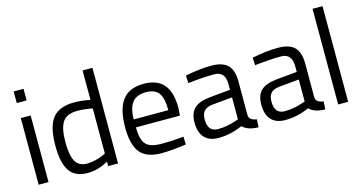

<svg xmlns="http://www.w3.org/2000/svg" viewBox="-77 -1050 2626 1392"><g transform="rotate(-15 1236.5 -354.0)"><path d="M72 0ZM72 -500H146V0H72ZM72 -700H146V-613H72Z M262 -241Q262 -384 311.5 -447Q361 -510 475 -510Q532 -510 594 -497V-718H668V0H594V-34Q517 10 439 10Q344 10 303 -51.5Q262 -113 262 -241ZM574 -85 594 -94V-433Q529 -445 481 -445Q402 -445 370.5 -399Q339 -353 339 -247Q339 -150 364.5 -103.5Q390 -57 453 -57Q482 -57 516 -65.5Q550 -74 574 -85Z M785 -237Q785 -376 836 -443Q887 -510 996 -510Q1096 -510 1145.5 -452.5Q1195 -395 1195 -276L1191 -219H861Q861 -157 874.5 -122Q888 -87 920.5 -71.5Q953 -56 1011 -56Q1040 -56 1078 -57.5Q1116 -59 1147 -62L1176 -65L1178 -6Q1067 10 994 10Q880 10 832.5 -49.5Q785 -109 785 -237ZM1120 -279Q1120 -370 1091 -408.5Q1062 -447 996 -447Q927 -447 894 -406.5Q861 -366 860 -279Z M1280 -141Q1280 -213 1316.5 -248Q1353 -283 1433 -291L1590 -306V-349Q1590 -444 1508 -444Q1427 -444 1311 -431L1308 -488Q1415 -510 1503 -510Q1588 -510 1626.5 -471.5Q1665 -433 1665 -349V-93Q1668 -56 1723 -49L1720 10Q1641 10 1601 -30Q1512 10 1421 10Q1352 10 1316 -29Q1280 -68 1280 -141ZM1567 -76 1590 -84V-249L1442 -235Q1397 -231 1377 -209Q1357 -187 1357 -145Q1357 -53 1433 -53Q1500 -53 1567 -76Z M1781 -141Q1781 -213 1817.5 -248Q1854 -283 1934 -291L2091 -306V-349Q2091 -444 2009 -444Q1928 -444 1812 -431L1809 -488Q1916 -510 2004 -510Q2089 -510 2127.5 -471.5Q2166 -433 2166 -349V-93Q2169 -56 2224 -49L2221 10Q2142 10 2102 -30Q2013 10 1922 10Q1853 10 1817 -29Q1781 -68 1781 -141ZM2068 -76 2091 -84V-249L1943 -235Q1898 -231 1878 -209Q1858 -187 1858 -145Q1858 -53 1934 -53Q2001 -53 2068 -76Z M2320 -718H2395V0H2320Z"/></g></svg>

Font: Cairo
Style: Regular
Weight: 400
Designer: Mohamed Gaber, the designers of Titillium
Foundry: Kief Type Foundry
Version: Version 2.009; ttfautohint (v1.5.33-1714) -l 8 -r 50 -G 200 